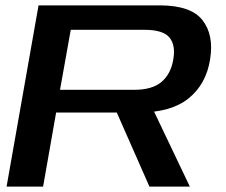

<svg xmlns="http://www.w3.org/2000/svg" viewBox="-20 -695 841 715"><path d="M4.5 0H140.5L189 -276H497Q617.5 -276 682.8 -329Q748 -382 762.5 -474.5Q777 -565 734 -620Q691 -675 574.5 -675H123.5ZM536.5 0H687L533 -323L395.5 -320ZM203.5 -360.5 243.5 -584H518Q588 -584 611.5 -554.8Q635 -525.5 625 -472Q616 -419.5 581.5 -390Q547 -360.5 478.5 -360.5Z"/></svg>

Font: Anybody Expanded Medium
Style: Italic
Weight: 500
Width: 7
Italic angle: -10°
Version: Version 1.113;gftools[0.9.25]